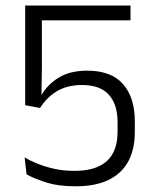

<svg xmlns="http://www.w3.org/2000/svg" viewBox="-20 -659 555 690"><path d="M251.5 10.5Q189 10.5 144.8 -3.8Q100.5 -18 75.5 -32.5L68.5 -93.5Q90 -80.5 117.2 -69.8Q144.5 -59 176.8 -52Q209 -45 247 -45Q300.5 -45 335 -61.2Q369.5 -77.5 386 -108.8Q402.5 -140 402.5 -184.5V-220.5Q402.5 -283 371.5 -318.2Q340.5 -353.5 274.5 -353.5Q223 -353.5 186 -332Q149 -310.5 124 -271L70.5 -281V-639H449V-586H130.5V-416.5L129 -316.5L129.5 -318Q151 -355.5 191.2 -380.2Q231.5 -405 294 -405Q380 -405 422.2 -356.8Q464.5 -308.5 464.5 -223V-183.5Q464.5 -124 441.8 -80.5Q419 -37 371.8 -13.2Q324.5 10.5 251.5 10.5Z"/></svg>

Font: Anek Malayalam Medium Light
Style: Regular
Weight: 300
Version: Version 1.003